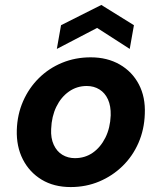

<svg xmlns="http://www.w3.org/2000/svg" viewBox="-20 -745 654 777"><path d="M266 12Q198 12 148.5 -18Q99 -48 72.5 -100Q46 -152 48 -219Q50 -282 73.5 -335.5Q97 -389 137.5 -429Q178 -469 231.5 -491Q285 -513 347 -513Q414 -513 464.5 -484Q515 -455 542 -403.5Q569 -352 566 -284Q564 -221 540.5 -167Q517 -113 476 -73Q435 -33 381.5 -10.5Q328 12 266 12ZM283 -105Q324 -105 355.5 -127Q387 -149 406.5 -188Q426 -227 428 -278Q429 -316 417 -342.5Q405 -369 382.5 -383Q360 -397 331 -397Q291 -397 259 -374.5Q227 -352 208 -313Q189 -274 187 -223Q185 -186 197.5 -159Q210 -132 232.5 -118.5Q255 -105 283 -105ZM210 -547 227 -643 390 -725 522 -643 505 -547 373 -632Z"/></svg>

Font: DM Sans 17pt
Style: Bold Italic
Weight: 700
Italic angle: -10°
Version: Version 4.004;gftools[0.9.30]